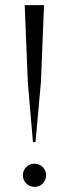

<svg xmlns="http://www.w3.org/2000/svg" viewBox="-20 -722 270 746"><path d="M118 -170H108L88 -403L76 -702H151L139 -403ZM82 -9Q69 -22 69 -41Q69 -60 82 -73Q95 -86 114 -86Q133 -86 146 -73Q159 -60 159 -41Q159 -22 146 -9Q133 4 114 4Q95 4 82 -9Z"/></svg>

Font: Cinzel(RUS BY LYAJKA)
Style: Regular
Weight: 400
Designer: Natanael Gama
Version: Version 1.001;PS 001.001;hotconv 1.0.56;makeotf.lib2.0.21325